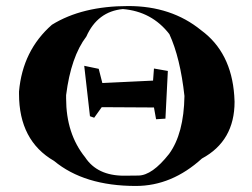

<svg xmlns="http://www.w3.org/2000/svg" viewBox="-20 -674 835 636"><path d="M430 -58Q259 -58 159 -141Q43 -208 43 -363V-371Q55 -507 152 -592Q252 -654 405 -654Q548 -654 646 -574Q746 -501 756 -357L757 -337Q757 -207 649 -149Q549 -58 430 -58ZM391 -92Q393 -92 438.5 -92.5Q484 -93 540 -164Q589 -231 591 -356Q577 -483 541 -561Q483 -636 387 -644Q303 -636 266 -553Q215 -486 199 -359V-348Q199 -231 262 -153Q302 -92 391 -92ZM497 -279 490 -318 317 -319 292 -284 278 -289 259 -456 307 -446 319 -399 487 -407 490 -447 536 -439 528 -281Z"/></svg>

Font: Xiangcui Kesong Xiangcui Kesong
Style: Regular
Weight: 400
Version: Version 1.501;March 28, 2024;FontCreator 14.0.0.2814 64-bit